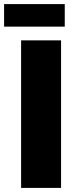

<svg xmlns="http://www.w3.org/2000/svg" viewBox="-58 -917 363 937"><path d="M45 -720H240V0H45ZM-38 -897H258V-787H-38Z"/></svg>

Font: Protest Guerrilla
Style: Regular
Weight: 400
Designer: Octavio Pardo
Foundry: Ashler Design
Version: Version 2.005; ttfautohint (v1.8.4.7-5d5b)